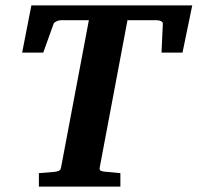

<svg xmlns="http://www.w3.org/2000/svg" viewBox="-20 -691 732 711"><path d="M655.8 -496.1H578.1L583 -603Q583.5 -609.4 575.9 -612.8Q568.4 -616.2 561 -616.2H452.1L349.1 -69.8Q347.7 -61 353.3 -58.6Q358.9 -56.2 368.2 -55.2Q377 -54.7 386.7 -53.7Q395 -52.7 405.3 -51.8L425.8 -49.8V0H124V-49.8Q133.8 -50.8 143.3 -51.3Q152.8 -51.8 161.1 -52.7Q170.4 -53.7 179.2 -54.2Q189.5 -55.2 197 -58.1Q204.6 -61 206.1 -70.8L309.1 -616.2H206.1Q202.6 -616.2 198.2 -615.2Q193.8 -614.3 189.7 -612.3Q185.5 -610.4 182.4 -607.9Q179.2 -605.5 178.2 -602.1L140.1 -496.1H62L96.2 -670.9H691.9Z"/></svg>

Font: Charis SIL Viet
Style: Bold Italic
Weight: 700
Italic angle: -11°
Foundry: SIL International
Version: Version 5.000